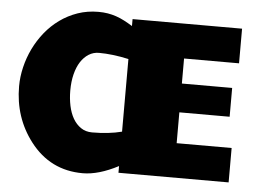

<svg xmlns="http://www.w3.org/2000/svg" viewBox="-50 -755 1125 836"><g transform="rotate(5 512.0 -337.0)"><path d="M347.7 -690.4Q369.1 -690.4 388.2 -687.3Q407.2 -684.1 425.3 -678Q443.4 -671.9 461.2 -662.6Q479 -653.3 498 -641.6V-671.9H976.6V-520.5H736.3V-411.1H956.1V-285.2H736.3V-150.4H976.6V0H495.1V-29.3Q409.2 15.6 339.8 15.6Q197.8 15.6 110.4 -98.1Q31.2 -201.2 31.2 -337.9Q31.2 -378.9 41.3 -421.1Q51.3 -463.4 70.3 -502.7Q89.4 -542 116.9 -576.2Q144.5 -610.4 179.7 -635.7Q214.8 -661.1 257.1 -675.8Q299.3 -690.4 347.7 -690.4ZM365.2 -165Q438.5 -165 495.1 -179.7V-497.1Q424.3 -512.7 365.2 -512.7Q340.8 -512.7 320.6 -500Q300.3 -487.3 285.6 -464.6Q271 -441.9 262.9 -409.7Q254.9 -377.4 254.9 -338.9Q254.9 -303.7 261.5 -272.2Q268.1 -240.7 281.7 -217Q295.4 -193.4 316.2 -179.2Q336.9 -165 365.2 -165Z"/></g></svg>

Font: Paytone One
Style: Regular
Weight: 400
Designer: vernon adams
Foundry: vernon adams
Version: 1.000